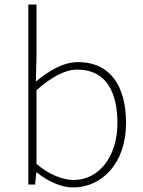

<svg xmlns="http://www.w3.org/2000/svg" viewBox="-20 -814 633 847"><path d="M302 13C428 13 536 -92 536 -271C536 -434 467 -540 324 -540C258 -540 193 -500 138 -454L141 -560V-794H105V0H135L140 -53H143C192 -13 252 13 302 13ZM305 -20C263 -20 201 -39 141 -91V-416C206 -474 267 -507 321 -507C450 -507 498 -405 498 -271C498 -124 417 -20 305 -20Z"/></svg>

Font: Harano Aji Gothic CN ExtraLight
Style: Regular
Weight: 250
Foundry: Masamichi Hosoda
Version: HaranoAjiGothicCN-ExtraLight version 20230610;ttx 4.39.4